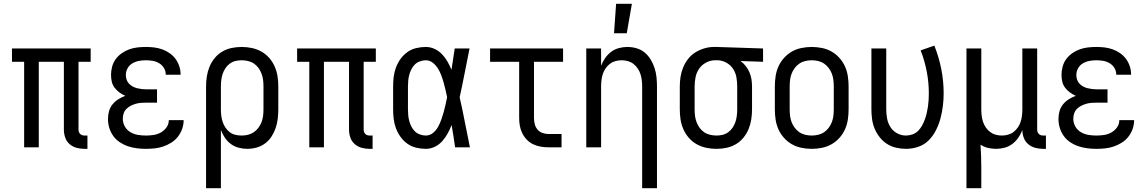

<svg xmlns="http://www.w3.org/2000/svg" viewBox="-20 -775 6040 1010"><path d="M424 8Q403 8 382.5 2.5Q362 -3 346 -17Q330 -31 323 -51.5Q316 -72 316 -93V-450H184V0H107V-450H43V-520H457V-450H393V-93Q393 -87 395 -81Q397 -75 401.5 -70.5Q406 -66 412 -64Q418 -62 424 -62H440V8Z M747 8Q724 8 700 5Q676 2 653.5 -5.5Q631 -13 610.5 -26.5Q590 -40 576 -59.5Q562 -79 555 -102Q548 -125 548 -149Q548 -170 553.5 -190Q559 -210 572 -226Q585 -242 602.5 -253Q620 -264 639 -271Q623 -278 608.5 -288.5Q594 -299 583 -313.5Q572 -328 568 -345.5Q564 -363 564 -381Q564 -403 570 -425Q576 -447 589 -464.5Q602 -482 620.5 -495Q639 -508 660 -515.5Q681 -523 703 -525.5Q725 -528 747 -528Q769 -528 790.5 -525.5Q812 -523 833 -515.5Q854 -508 872 -495.5Q890 -483 903 -465.5Q916 -448 923 -427Q930 -406 930 -384V-382H852V-383Q852 -401 842.5 -417Q833 -433 817 -442.5Q801 -452 783 -455Q765 -458 747 -458Q729 -458 710.5 -454.5Q692 -451 676 -441.5Q660 -432 651 -415.5Q642 -399 642 -380Q642 -368 646 -356Q650 -344 658.5 -335Q667 -326 678 -320Q689 -314 701 -311Q713 -308 725.5 -306.5Q738 -305 750 -305H806V-235H750Q736 -235 722 -234Q708 -233 694 -229Q680 -225 667.5 -218.5Q655 -212 645 -202Q635 -192 630.5 -178.5Q626 -165 626 -150Q626 -129 636.5 -110Q647 -91 665.5 -80Q684 -69 705 -65.5Q726 -62 747 -62Q768 -62 788 -65Q808 -68 826 -78Q844 -88 856 -105Q868 -122 868 -143H946V-142Q946 -119 938 -96.5Q930 -74 915.5 -55.5Q901 -37 881 -24.5Q861 -12 839 -4.5Q817 3 794 5.5Q771 8 747 8Z M1064 215V-320Q1064 -347 1068 -373Q1072 -399 1082 -423.5Q1092 -448 1109 -469Q1126 -490 1149 -503.5Q1172 -517 1198 -522.5Q1224 -528 1251 -528Q1278 -528 1304.5 -522.5Q1331 -517 1354.5 -504Q1378 -491 1396 -470.5Q1414 -450 1425 -425Q1436 -400 1440 -373.5Q1444 -347 1444 -320V-200Q1444 -175 1441 -150Q1438 -125 1430 -101.5Q1422 -78 1408.5 -57Q1395 -36 1375 -21Q1355 -6 1330.5 1Q1306 8 1281 8Q1258 8 1235.5 2Q1213 -4 1194.5 -17.5Q1176 -31 1163 -50.5Q1150 -70 1142 -91V215ZM1251 -62Q1268 -62 1284.5 -66Q1301 -70 1315 -79.5Q1329 -89 1339.5 -103Q1350 -117 1356 -133Q1362 -149 1364 -166Q1366 -183 1366 -200V-320Q1366 -337 1364 -354Q1362 -371 1356 -387Q1350 -403 1340 -417Q1330 -431 1316 -440.5Q1302 -450 1285 -454Q1268 -458 1251 -458Q1234 -458 1218 -454Q1202 -450 1188.5 -440Q1175 -430 1165.5 -415.5Q1156 -401 1151 -385.5Q1146 -370 1144 -353.5Q1142 -337 1142 -320V-200Q1142 -183 1144 -166.5Q1146 -150 1151 -134.5Q1156 -119 1165.5 -104.5Q1175 -90 1188 -80Q1201 -70 1217.5 -66Q1234 -62 1251 -62Z M1924 8Q1903 8 1882.5 2.5Q1862 -3 1846 -17Q1830 -31 1823 -51.5Q1816 -72 1816 -93V-450H1684V0H1607V-450H1543V-520H1957V-450H1893V-93Q1893 -87 1895 -81Q1897 -75 1901.5 -70.5Q1906 -66 1912 -64Q1918 -62 1924 -62H1940V8Z M2220 8Q2195 8 2169.5 2Q2144 -4 2123 -19Q2102 -34 2087 -55Q2072 -76 2063 -100Q2054 -124 2051 -149Q2048 -174 2048 -200V-320Q2048 -346 2051 -371Q2054 -396 2063 -420Q2072 -444 2087 -465Q2102 -486 2123 -501Q2144 -516 2169.5 -522Q2195 -528 2220 -528Q2244 -528 2266.5 -517.5Q2289 -507 2305.5 -489.5Q2322 -472 2334 -451Q2346 -430 2355 -408Q2359 -436 2363.5 -464Q2368 -492 2372 -520H2450Q2437 -456 2424.5 -391.5Q2412 -327 2398 -263Q2413 -198 2425.5 -132Q2438 -66 2452 0H2374Q2370 -29 2365.5 -58Q2361 -87 2356 -116V-118Q2347 -95 2335 -73Q2323 -51 2306.5 -32.5Q2290 -14 2267.5 -3Q2245 8 2220 8ZM2220 -62Q2241 -62 2257.5 -75.5Q2274 -89 2284 -107Q2294 -125 2301 -144.5Q2308 -164 2313.5 -183.5Q2319 -203 2323.5 -223.5Q2328 -244 2332 -264Q2328 -283 2323.5 -302.5Q2319 -322 2313.5 -341.5Q2308 -361 2301 -379.5Q2294 -398 2283.5 -415Q2273 -432 2256.5 -445Q2240 -458 2220 -458Q2205 -458 2189.5 -452.5Q2174 -447 2163 -436.5Q2152 -426 2144.5 -411.5Q2137 -397 2133 -382Q2129 -367 2127.5 -351.5Q2126 -336 2126 -320V-200Q2126 -184 2127.5 -168.5Q2129 -153 2133 -138Q2137 -123 2144.5 -108.5Q2152 -94 2163 -83.5Q2174 -73 2189.5 -67.5Q2205 -62 2220 -62Z M2866 0Q2845 0 2824.5 -3.5Q2804 -7 2785 -16Q2766 -25 2751.5 -40Q2737 -55 2727.5 -74Q2718 -93 2714.5 -113.5Q2711 -134 2711 -155V-450H2558V-520H2942V-450H2789V-155Q2789 -138 2793 -122Q2797 -106 2807.5 -93.5Q2818 -81 2834 -75.5Q2850 -70 2866 -70H2934V0Z M3358 215V-320Q3358 -337 3356 -353.5Q3354 -370 3349 -385.5Q3344 -401 3334.5 -415Q3325 -429 3312 -439Q3299 -449 3283 -453.5Q3267 -458 3250 -458Q3233 -458 3217 -453.5Q3201 -449 3188 -439Q3175 -429 3165.5 -415Q3156 -401 3151 -385.5Q3146 -370 3144 -353.5Q3142 -337 3142 -320V0H3064V-520H3142V-429Q3150 -450 3163 -469Q3176 -488 3194.5 -502Q3213 -516 3235.5 -522Q3258 -528 3280 -528Q3305 -528 3329 -521Q3353 -514 3371.5 -498.5Q3390 -483 3403 -461.5Q3416 -440 3423.5 -416.5Q3431 -393 3433.5 -368.5Q3436 -344 3436 -320V215ZM3210 -600 3221 -755H3304L3277 -600Z M3749 8Q3722 8 3695.5 2.5Q3669 -3 3645.5 -16Q3622 -29 3604 -49.5Q3586 -70 3575 -95Q3564 -120 3560 -146.5Q3556 -173 3556 -200V-320Q3556 -346 3560 -371.5Q3564 -397 3574 -421Q3584 -445 3600 -465.5Q3616 -486 3638 -499.5Q3660 -513 3685 -520.5Q3710 -528 3736 -528H3750L3994 -520V-450L3875 -454Q3891 -443 3903 -427.5Q3915 -412 3922.5 -394.5Q3930 -377 3933 -358Q3936 -339 3936 -320V-200Q3936 -173 3932 -147Q3928 -121 3918 -96.5Q3908 -72 3891 -51Q3874 -30 3851 -16.5Q3828 -3 3802 2.5Q3776 8 3749 8ZM3749 -62Q3766 -62 3782 -66Q3798 -70 3811.5 -80Q3825 -90 3834.5 -104.5Q3844 -119 3849 -134.5Q3854 -150 3856 -166.5Q3858 -183 3858 -200V-320Q3858 -344 3854 -367.5Q3850 -391 3837.5 -411Q3825 -431 3804 -443.5Q3783 -456 3759 -458H3742Q3717 -458 3694.5 -446Q3672 -434 3658 -414Q3644 -394 3639 -369.5Q3634 -345 3634 -320V-200Q3634 -183 3636 -166Q3638 -149 3644 -133Q3650 -117 3660 -103Q3670 -89 3684 -79.5Q3698 -70 3715 -66Q3732 -62 3749 -62Z M4250 8Q4223 8 4196 2.5Q4169 -3 4146 -16Q4123 -29 4104.5 -49.5Q4086 -70 4075 -94.5Q4064 -119 4060 -146Q4056 -173 4056 -200V-320Q4056 -347 4060 -374Q4064 -401 4075 -425.5Q4086 -450 4104.5 -470.5Q4123 -491 4146 -504Q4169 -517 4196 -522.5Q4223 -528 4250 -528Q4277 -528 4304 -522.5Q4331 -517 4354 -504Q4377 -491 4395.5 -470.5Q4414 -450 4425 -425.5Q4436 -401 4440 -374Q4444 -347 4444 -320V-200Q4444 -173 4440 -146Q4436 -119 4425 -94.5Q4414 -70 4395.5 -49.5Q4377 -29 4354 -16Q4331 -3 4304 2.5Q4277 8 4250 8ZM4250 -62Q4267 -62 4284 -66Q4301 -70 4315 -79.5Q4329 -89 4339.5 -103Q4350 -117 4356 -133Q4362 -149 4364 -166Q4366 -183 4366 -200V-320Q4366 -337 4364 -354Q4362 -371 4356 -387Q4350 -403 4339.5 -417Q4329 -431 4315 -440.5Q4301 -450 4284 -454Q4267 -458 4250 -458Q4233 -458 4216 -454Q4199 -450 4185 -440.5Q4171 -431 4160.5 -417Q4150 -403 4144 -387Q4138 -371 4136 -354Q4134 -337 4134 -320V-200Q4134 -183 4136 -166Q4138 -149 4144 -133Q4150 -117 4160.5 -103Q4171 -89 4185 -79.5Q4199 -70 4216 -66Q4233 -62 4250 -62Z M4746 8Q4720 8 4694 2Q4668 -4 4646 -18Q4624 -32 4607.5 -53Q4591 -74 4581 -98Q4571 -122 4567.5 -148Q4564 -174 4564 -200V-520H4642V-200Q4642 -176 4646.5 -151.5Q4651 -127 4664 -106.5Q4677 -86 4699 -74Q4721 -62 4745 -62Q4763 -62 4780 -68Q4797 -74 4809.5 -86.5Q4822 -99 4830.5 -114.5Q4839 -130 4845 -146.5Q4851 -163 4855 -180Q4859 -197 4861.5 -214.5Q4864 -232 4865 -249.5Q4866 -267 4866 -285Q4866 -342 4855 -399Q4844 -456 4823 -510L4895 -535Q4919 -475 4931.5 -412Q4944 -349 4944 -284Q4944 -251 4940 -218Q4936 -185 4927.5 -153Q4919 -121 4904 -91Q4889 -61 4866 -37.5Q4843 -14 4811 -3Q4779 8 4746 8Z M5064 215V-520H5142V-200Q5142 -183 5144 -166.5Q5146 -150 5151 -134.5Q5156 -119 5165.5 -105Q5175 -91 5188 -81Q5201 -71 5217 -66.5Q5233 -62 5250 -62Q5267 -62 5283 -66.5Q5299 -71 5312 -81Q5325 -91 5334.5 -105Q5344 -119 5349 -134.5Q5354 -150 5356 -166.5Q5358 -183 5358 -200V-520H5436V-93Q5436 -87 5438 -81Q5440 -75 5444.5 -70.5Q5449 -66 5455 -64Q5461 -62 5467 -62H5482V8H5467Q5446 8 5425.5 2.5Q5405 -3 5389 -16.5Q5373 -30 5365.5 -50Q5358 -70 5358 -91Q5350 -70 5337 -51Q5324 -32 5305.5 -18Q5287 -4 5264.5 2Q5242 8 5220 8Q5198 8 5177 3Q5156 -2 5138 -14Q5140 16 5141 46.5Q5142 77 5142 107V215Z M5747 8Q5724 8 5700 5Q5676 2 5653.5 -5.5Q5631 -13 5610.5 -26.5Q5590 -40 5576 -59.5Q5562 -79 5555 -102Q5548 -125 5548 -149Q5548 -170 5553.5 -190Q5559 -210 5572 -226Q5585 -242 5602.5 -253Q5620 -264 5639 -271Q5623 -278 5608.5 -288.5Q5594 -299 5583 -313.5Q5572 -328 5568 -345.5Q5564 -363 5564 -381Q5564 -403 5570 -425Q5576 -447 5589 -464.5Q5602 -482 5620.5 -495Q5639 -508 5660 -515.5Q5681 -523 5703 -525.5Q5725 -528 5747 -528Q5769 -528 5790.5 -525.5Q5812 -523 5833 -515.5Q5854 -508 5872 -495.5Q5890 -483 5903 -465.5Q5916 -448 5923 -427Q5930 -406 5930 -384V-382H5852V-383Q5852 -401 5842.5 -417Q5833 -433 5817 -442.5Q5801 -452 5783 -455Q5765 -458 5747 -458Q5729 -458 5710.5 -454.5Q5692 -451 5676 -441.5Q5660 -432 5651 -415.5Q5642 -399 5642 -380Q5642 -368 5646 -356Q5650 -344 5658.5 -335Q5667 -326 5678 -320Q5689 -314 5701 -311Q5713 -308 5725.5 -306.5Q5738 -305 5750 -305H5806V-235H5750Q5736 -235 5722 -234Q5708 -233 5694 -229Q5680 -225 5667.5 -218.5Q5655 -212 5645 -202Q5635 -192 5630.5 -178.5Q5626 -165 5626 -150Q5626 -129 5636.5 -110Q5647 -91 5665.5 -80Q5684 -69 5705 -65.5Q5726 -62 5747 -62Q5768 -62 5788 -65Q5808 -68 5826 -78Q5844 -88 5856 -105Q5868 -122 5868 -143H5946V-142Q5946 -119 5938 -96.5Q5930 -74 5915.5 -55.5Q5901 -37 5881 -24.5Q5861 -12 5839 -4.5Q5817 3 5794 5.5Q5771 8 5747 8Z"/></svg>

Font: Iosevka Curly
Style: Regular
Weight: 400
Monospace: yes
Designer: Belleve Invis
Foundry: Belleve Invis
Version: Version 22.1.2; ttfautohint (v1.8.4)